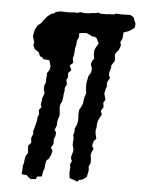

<svg xmlns="http://www.w3.org/2000/svg" viewBox="-52 -750 595 807"><g transform="rotate(5 245.0 -346.0)"><path d="M68 -1 70 -20V-34L74 -51L75 -61L78 -78L87 -92L86 -110L85 -123L97 -136L95 -156L102 -174L101 -186L106 -203L110 -218L113 -232L114 -245L119 -257L117 -277L127 -289L123 -300L126 -317L127 -328L135 -349L130 -365L131 -382L137 -396L136 -408L138 -426L137 -433L147 -448L150 -463L143 -488L117 -491L112 -498L102 -502L95 -518L77 -530L70 -546L73 -558L68 -573L65 -583L70 -610L80 -629L95 -641L106 -657L120 -673L133 -683L146 -687L152 -693L172 -697L208 -696L229 -698L243 -697L255 -701L271 -699H289L298 -701L321 -703L331 -706L340 -702H366L371 -703L397 -704L404 -708L423 -707H437L465 -708L481 -698L483 -689L490 -673L489 -658L481 -650L466 -640L458 -637L443 -632L441 -607L433 -590L437 -578L430 -557L418 -543L415 -535L417 -519V-510L404 -489V-479L398 -460V-446L403 -437L392 -416L393 -399L389 -389L385 -369L388 -358L392 -344L384 -330L387 -312L377 -296L382 -280L377 -271L368 -253L365 -236V-223L362 -213L363 -198L368 -177L358 -166L353 -146L360 -134L353 -118L350 -106L353 -90V-73L346 -58L348 -43L342 -13L325 -1L311 2L303 10L285 2L271 -2L268 -23L269 -40L270 -47L267 -59L274 -75L269 -85L270 -96L276 -116V-125L271 -144L272 -156L273 -169L270 -183L274 -199V-212L282 -230L285 -244V-258L284 -274L286 -292L291 -301L299 -318L301 -334L303 -346L309 -365L307 -378L306 -394V-406L312 -436L322 -453L324 -468L318 -488L323 -503L330 -511L327 -526V-546L332 -558L343 -577L332 -599L324 -603L313 -604L298 -612L287 -616L258 -613V-596L251 -580L249 -558L246 -549L245 -530L243 -516L240 -504L244 -487L230 -474L238 -455L226 -442L227 -424L221 -413L225 -394L217 -378L218 -369L215 -352L214 -338L211 -320L205 -309L203 -295L205 -275L206 -261L200 -243L198 -233V-219L190 -198L197 -190L196 -174L190 -159L191 -140L181 -123L189 -111L185 -94L178 -78L167 -67L164 -54L162 -33L157 -21L154 1L134 3L130 14L109 16L100 11L90 1Z"/></g></svg>

Font: Winky Rough Medium
Style: Italic
Weight: 500
Italic angle: -8.97852°
Designer: Simon Atzbach
Foundry: typofactur
Version: Version 1.206; ttfautohint (v1.8.4.7-5d5b)